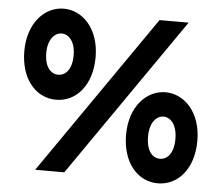

<svg xmlns="http://www.w3.org/2000/svg" viewBox="-53 -807 1016 880"><g transform="rotate(5 455.0 -367.0)"><path d="M781 -733H647L139 0H273ZM42 -538C42 -408 114 -328 206 -328C298 -328 370 -408 370 -538C370 -668 293 -747 206 -747C119 -747 42 -668 42 -538ZM143 -538C143 -605 177 -633 206 -633C235 -633 269 -605 269 -538C269 -471 238 -443 206 -443C174 -443 143 -471 143 -538ZM540 -197C540 -67 612 13 704 13C796 13 868 -67 868 -197C868 -327 791 -406 704 -406C617 -406 540 -327 540 -197ZM641 -197C641 -265 674 -294 704 -294C734 -294 767 -265 767 -197C767 -129 737 -100 704 -100C671 -100 641 -129 641 -197Z"/></g></svg>

Font: Kreadon Extra Bold
Style: Regular
Weight: 800
Designer: kohakuno
Foundry: StudioGnu
Version: Version 1.000;Glyphs 3.1.2 (3151)